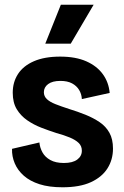

<svg xmlns="http://www.w3.org/2000/svg" viewBox="-20 -780 525 814"><path d="M245 14Q188 14 147.5 1Q107 -12 81 -35Q55 -58 42.5 -87.5Q30 -117 31 -149L147 -176Q149 -154 160 -134Q171 -114 193.5 -101.5Q216 -89 251 -89Q288 -89 307.5 -103.5Q327 -118 327 -141Q327 -161 313.5 -174Q300 -187 276 -197Q252 -207 219 -216Q188 -226 155.5 -238.5Q123 -251 95.5 -270Q68 -289 51 -317Q34 -345 34 -387Q34 -432 56.5 -466.5Q79 -501 124 -520.5Q169 -540 235 -540Q301 -540 346 -520Q391 -500 416 -465.5Q441 -431 445 -386L327 -360Q326 -381 315.5 -398.5Q305 -416 285.5 -426.5Q266 -437 236 -437Q202 -437 184 -423.5Q166 -410 166 -389Q166 -372 178.5 -360Q191 -348 215 -338.5Q239 -329 273 -318Q309 -307 342.5 -293.5Q376 -280 402.5 -262Q429 -244 444 -217Q459 -190 459 -150Q459 -103 435.5 -66Q412 -29 365 -7.5Q318 14 245 14ZM280 -595H172L238 -760H377Z"/></svg>

Font: Bricolage Grotesque SemiCondensed
Style: Bold
Weight: 700
Width: 4
Designer: Mathieu Triay
Foundry: Atelier Triay
Version: Version 1.001;gftools[0.9.33.dev8+g029e19f]